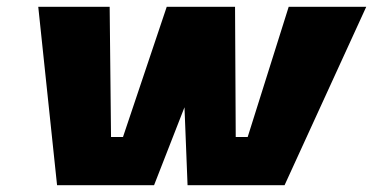

<svg xmlns="http://www.w3.org/2000/svg" viewBox="-20 -542 1092 562"><path d="M147 0 92 -522H301L305 -141H340L468 -522H668L670 -141H705L825 -522H1052L813 0H529L520 -228L431 0Z"/></svg>

Font: Tomorrow
Style: Bold Italic
Weight: 700
Italic angle: -10°
Designer: Tony de Marco, Monica Rizzolli
Foundry: Just in Type
Version: Version 2.002